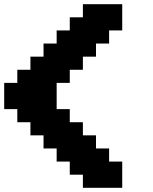

<svg xmlns="http://www.w3.org/2000/svg" viewBox="-20 -895 727 915"><path d="M375 0H562.5V-125H500V-187.5H437.5V-250H375V-312.5H312.5V-375H250V-500H312.5V-562.5H375V-625H437.5V-687.5H500V-750H562.5V-875H375V-812.5H312.5V-750H250V-687.5H187.5V-625H125V-562.5H62.5V-500H0V-375H62.5V-312.5H125V-250H187.5V-187.5H250V-125H312.5V-62.5H375Z"/></svg>

Font: Faithful 32x
Style: Semibold
Weight: 400
Foundry: Faithful Resource Pack
Version: Version 1.0; January 27, 2023